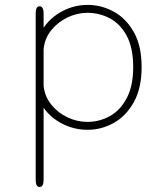

<svg xmlns="http://www.w3.org/2000/svg" viewBox="-20 -506 659 764"><path d="M122 -452.5Q122 -481 137.5 -481Q145 -481 149.2 -473.8Q153.5 -466.5 153.5 -452.5V-395.5Q181 -436.5 228 -461.5Q275 -486.5 329 -486.5Q383 -486.5 432 -460Q481 -433.5 512.2 -378.8Q543.5 -324 543.5 -239Q543.5 -154.5 512.2 -99Q481 -43.5 432 -16.5Q383 10.5 329 10.5Q275 10.5 228 -13.5Q181 -37.5 153.5 -77.5V209.5Q153.5 238 137.5 238Q122 238 122 209.5ZM153.5 -163.5Q158.5 -121 184.8 -88.8Q211 -56.5 249.2 -38.8Q287.5 -21 327.5 -21Q376 -21 417.5 -44.2Q459 -67.5 484.5 -116Q510 -164.5 510 -239Q510 -315.5 484.5 -363Q459 -410.5 417.5 -432.8Q376 -455 327.5 -455Q287.5 -455 249 -436.8Q210.5 -418.5 184 -385.8Q157.5 -353 153.5 -309.5Z"/></svg>

Font: Sono ExtraLight
Style: Regular
Weight: 200
Designer: Tyler Finck
Foundry: Tyler Finck
Version: Version 2.112